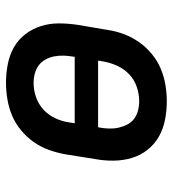

<svg xmlns="http://www.w3.org/2000/svg" viewBox="12 -580 576 640"><g transform="rotate(90 300.0 -260.0)"><path d="M256 8Q224 8 193.5 2Q163 -4 137.5 -18.5Q112 -33 94 -56.5Q76 -80 67 -108.5Q58 -137 58 -168.5Q58 -200 63 -232L80 -332Q84 -359 94 -385.5Q104 -412 120.5 -435.5Q137 -459 160 -478Q183 -497 209.5 -508Q236 -519 263.5 -523.5Q291 -528 317 -528Q349 -528 379.5 -522Q410 -516 435.5 -501.5Q461 -487 479.5 -463.5Q498 -440 506.5 -411.5Q515 -383 515.5 -351.5Q516 -320 510 -288L494 -188Q489 -161 479.5 -134.5Q470 -108 453.5 -84.5Q437 -61 414 -42Q391 -23 364.5 -12Q338 -1 310 3.5Q282 8 256 8ZM404 -299 405 -303Q408 -319 408.5 -335.5Q409 -352 405.5 -367.5Q402 -383 395 -396.5Q388 -410 376 -419Q364 -428 348.5 -432Q333 -436 317 -436Q294 -436 270 -428Q246 -420 228 -403Q210 -386 199.5 -363Q189 -340 185 -317L182 -299ZM257 -84Q280 -84 303.5 -92Q327 -100 345.5 -117Q364 -134 374.5 -157Q385 -180 388 -203L391 -221H169V-217Q166 -201 165.5 -184.5Q165 -168 168 -152.5Q171 -137 178.5 -123.5Q186 -110 198 -101Q210 -92 225.5 -88Q241 -84 257 -84Z"/></g></svg>

Font: Iosevka Etoile Semibold
Style: Italic
Weight: 600
Italic angle: -9°
Designer: Belleve Invis
Foundry: Belleve Invis
Version: Version 22.1.2; ttfautohint (v1.8.4)